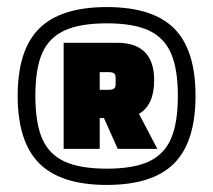

<svg xmlns="http://www.w3.org/2000/svg" viewBox="-20 -702 603 543"><path d="M282 -682Q412 -682 472.5 -621.5Q533 -561 533 -431Q533 -301 472.5 -240Q412 -179 282 -179Q152 -179 91 -240Q30 -301 30 -431Q30 -561 91 -621.5Q152 -682 282 -682ZM282 -225Q357 -225 400.5 -245Q444 -265 463.5 -309.5Q483 -354 483 -431Q483 -507 463.5 -551.5Q444 -596 400.5 -616Q357 -636 282 -636Q207 -636 163 -616Q119 -596 99.5 -552Q80 -508 80 -431Q80 -354 99.5 -309.5Q119 -265 163 -245Q207 -225 282 -225ZM274 -368H262V-281H160V-581H311Q416 -581 416 -475Q416 -405 373 -380L425 -281H313ZM287 -448Q298 -448 302.5 -451.5Q307 -455 307 -463V-483Q307 -491 302.5 -494.5Q298 -498 287 -498H262V-448Z"/></svg>

Font: Changa ExtraBold
Style: Regular
Weight: 800
Designer: Eduardo Rodriguez Tunni
Foundry: Eduardo Rodriguez Tunni
Version: Version 2.002; ttfautohint (v1.5) -l 8 -r 50 -G 220 -x 14 -H